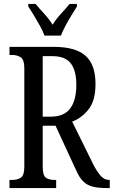

<svg xmlns="http://www.w3.org/2000/svg" viewBox="-20 -951 575 971"><path d="M28 0V-41H42Q68 -41 85.5 -52.5Q103 -64 103 -108V-605Q103 -649 85 -661Q67 -673 42 -673H28V-714H252Q362 -714 412.5 -669Q463 -624 463 -526Q463 -442 428 -398Q393 -354 345 -336L451 -121Q471 -82 489.5 -61.5Q508 -41 532 -41H535V0H520Q478 0 449.5 -7Q421 -14 401 -33.5Q381 -53 365 -90L261 -315H196V-108Q196 -64 212 -52.5Q228 -41 255 -41H264V0ZM237 -361Q304 -361 335 -402.5Q366 -444 366 -522Q366 -594 338 -630.5Q310 -667 246 -667H196V-361ZM205 -771Q197 -794 182 -820.5Q167 -847 151.5 -873Q136 -899 123 -918V-931H160Q181 -906 204.5 -880.5Q228 -855 246 -826Q264 -855 287.5 -880.5Q311 -906 332 -931H369V-918Q357 -899 341 -873Q325 -847 311 -820.5Q297 -794 288 -771Z"/></svg>

Font: Noto Serif Tamil ExtraCondensed
Style: Regular
Weight: 400
Width: 2
Designer: Indian Type Foundry, Tom Grace, and the Monotype Design Team
Foundry: Monotype Imaging Inc.
Version: Version 2.004; ttfautohint (v1.8.4.7-5d5b)